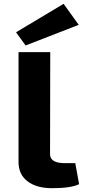

<svg xmlns="http://www.w3.org/2000/svg" viewBox="-20 -973 450 1005"><path d="M392 -843 114 -735 64 -804 313 -953ZM243 -700 242 -166Q242 -119 320 -119H374L394 -9Q352 12 253 12Q171 12 124 -24Q77 -60 77 -125V-700Z"/></svg>

Font: Exo 2 Expanded
Style: Bold
Weight: 700
Width: 7
Designer: Natanael Gama
Version: Version 1.001;PS 001.001;hotconv 1.0.70;makeotf.lib2.5.58329